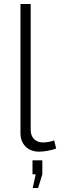

<svg xmlns="http://www.w3.org/2000/svg" viewBox="-20 -750 300 957"><path d="M143 187 158 119H142V49H191V119L170 187ZM82 -730H133V-103Q133 -74 149.5 -57Q166 -40 195 -40Q206 -40 221.5 -42.5Q237 -45 250 -50L260 -10Q243 -3 218 1.5Q193 6 175 6Q133 6 107.5 -19.5Q82 -45 82 -88Z"/></svg>

Font: Oxford Sans
Style: Regular
Weight: 300
Designer: Matt McInerney, Pablo Impallari, Rodrigo Fuenzalida
Foundry: Matt McInerney, Pablo Impallari, Rodrigo Fuenzalida
Version: Version 3.000g; ttfautohint (v1.5) -l 8 -r 28 -G 28 -x 14 -D